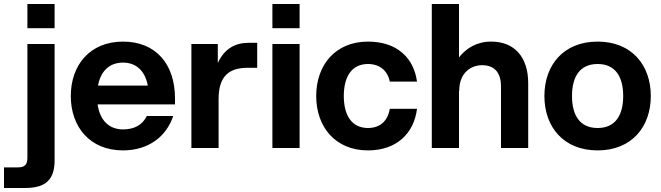

<svg xmlns="http://www.w3.org/2000/svg" viewBox="-79 -740 3304 960"><path d="M194 63V-520H58V49C58 82 46 97 9 97H-59V200H44C131 200 194 174 194 63ZM58 -599H194V-720H58Z M536 12C663 12 753 -57 787 -160H655C634 -117 595 -93 536 -93C464 -93 420 -141 409 -218H796V-248C796 -420 700 -532 536 -532C371 -532 275 -415 275 -260C275 -105 371 12 536 12ZM411 -312C424 -383 467 -427 536 -427C604 -427 647 -383 660 -312Z M878 0H1014V-245C1014 -364 1071 -401 1159 -401H1207V-526H1165C1098 -526 1044 -498 1010 -425V-520H878Z M1283 0H1419V-520H1283ZM1283 -599H1419V-720H1283Z M1761 12C1905 12 1991 -74 2006 -196H1870C1860 -136 1822 -100 1761 -100C1679 -100 1640 -164 1640 -260C1640 -356 1679 -420 1761 -420C1819 -420 1859 -387 1870 -332H2006C1990 -450 1907 -532 1761 -532C1598 -532 1502 -415 1502 -260C1502 -105 1598 12 1761 12Z M2080 0H2216V-285H2217C2217 -383 2283 -414 2331 -414C2401 -414 2426 -368 2426 -308V0H2562V-324C2562 -454 2494 -532 2377 -532C2305 -532 2252 -499 2216 -453V-720H2080Z M2909 12C3079 12 3175 -105 3175 -260C3175 -415 3079 -532 2909 -532C2739 -532 2643 -415 2643 -260C2643 -105 2739 12 2909 12ZM2781 -260C2781 -356 2820 -420 2909 -420C2998 -420 3037 -356 3037 -260C3037 -164 2998 -100 2909 -100C2820 -100 2781 -164 2781 -260Z"/></svg>

Font: Aspekta 650
Style: Regular
Weight: 650
Designer: Ivo Dolenc
Version: Version 2.000